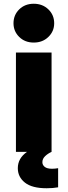

<svg xmlns="http://www.w3.org/2000/svg" viewBox="-20 -810 360 1024"><path d="M52 -686Q52 -730 82.5 -760Q113 -790 160 -790Q207 -790 238 -760Q269 -730 269 -686Q269 -643 238 -613Q207 -583 160 -583Q113 -583 82.5 -613Q52 -643 52 -686ZM290 87V189Q262 194 229 194Q151 194 113 164Q75 134 75 87Q75 34 124 0H65V-530H255V0Q235 9 220.5 23Q206 37 206 55Q206 70 218.5 80Q231 90 258 90Q273 90 290 87Z"/></svg>

Font: Be Vietnam Black
Style: Regular
Weight: 900
Designer: Lam Bao; Tony Le; Vietanh Nguyen
Foundry: Yellow Type Foundry
Version: Version 5.000